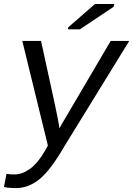

<svg xmlns="http://www.w3.org/2000/svg" viewBox="-28 -733 666 960"><path d="M50.8 207.5Q15.6 207.5 -8.3 202.1L4.4 136.2Q22 139.2 44.9 139.2Q83.5 139.2 123 110.4Q162.6 81.5 198.2 18.6L211.4 -5.4L83.5 -528.3H177.2L245.6 -214.8Q251 -190.9 260 -144.8Q269 -98.6 269 -90.8Q273.9 -101.6 299.8 -144.5L525.4 -528.3H618.2L293 0Q224.6 118.2 169.7 162.8Q114.7 207.5 50.8 207.5ZM311 -586.4 313 -596.2 446.8 -712.9H543L540 -698.7L371.6 -586.4Z"/></svg>

Font: Cousine
Style: Italic
Weight: 400
Italic angle: -12°
Monospace: yes
Designer: Steve Matteson
Foundry: Monotype Imaging Inc.
Version: Version 1.21